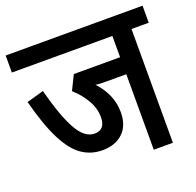

<svg xmlns="http://www.w3.org/2000/svg" viewBox="-112 -740 876 858"><g transform="rotate(-20 325.5 -311.0)"><path d="M569 -541V0H478V-359H381Q367 -359 354.5 -359.5Q342 -360 332 -362Q362 -331 379.5 -292Q397 -253 397 -208Q397 -145 360.5 -110.5Q324 -76 263 -76Q209 -76 166 -105.5Q123 -135 87.5 -204.5Q52 -274 21 -393L102 -416Q136 -286 172 -222Q208 -158 255 -158Q306 -158 306 -218Q306 -260 283 -299.5Q260 -339 224 -371L258 -440H478V-541H0V-622H651V-541Z"/></g></svg>

Font: Noto Sans Devanagari UI Condensed Medium
Style: Regular
Weight: 500
Width: 3
Designer: Jelle Bosma - Monotype Design Team
Foundry: Monotype Imaging Inc.
Version: Version 2.003